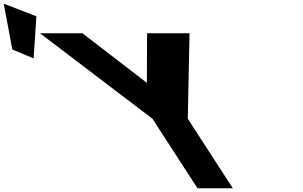

<svg xmlns="http://www.w3.org/2000/svg" viewBox="-495 -1002 1612 1022"><path d="M-429.4 -738.3 -316.1 -691.3 -301.3 -915.2 -475.1 -982.4ZM-282.2 -825 316.5 -370 556.2 0H744.2L504.5 -370L513.8 -825H287.8L286.8 -561L-56.2 -825Z"/></svg>

Font: Hussar
Style: BdOpOblSeven
Weight: 700
Foundry: Cannot Into Space Fonts
Version: Version 2.00